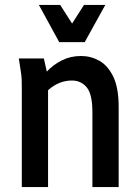

<svg xmlns="http://www.w3.org/2000/svg" viewBox="-20 -755 563 775"><path d="M56 -519H157L169 -466Q195 -494 230 -511.5Q265 -529 307 -529Q346 -529 380.5 -510Q415 -491 437 -446Q459 -401 459 -323V0H353V-302Q353 -375 330 -402.5Q307 -430 270 -430Q218 -430 174 -391V0H68V-395Q68 -416 67.5 -433.5Q67 -451 63 -473ZM405 -735 322 -585H219L137 -735H223L271 -660L319 -735Z"/></svg>

Font: Radio Canada Condensed Medium
Style: Regular
Weight: 500
Width: 3
Designer: Charles Daoud, Etienne Aubert Bonn, Alexandre Saumier Demers, Jacques Le Bailly
Foundry: Radio-Canada
Version: Version 2.104; ttfautohint (v1.8.4.7-5d5b);gftools[0.9.28.de